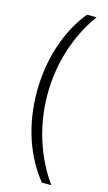

<svg xmlns="http://www.w3.org/2000/svg" viewBox="-133 -762 543 966"><g transform="rotate(15 138.5 -279.5)"><path d="M50 -278C50 -103 104 49 193 158H242C159 43 105 -111 105 -278C105 -443 155 -595 243 -717H193C100 -602 50 -445 50 -278Z"/></g></svg>

Font: Noto Sans Lao Looped ExtraCondensed Light
Style: Regular
Weight: 300
Width: 2
Designer: Mark Frömberg, Ben Mitchell
Foundry: The Fontpad Ltd
Version: Version 1.002